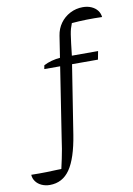

<svg xmlns="http://www.w3.org/2000/svg" viewBox="-231 -802 744 1071"><g transform="rotate(-10 141.0 -266.5)"><path d="M-37 206Q-62 206 -83 196.5Q-104 187 -116.5 170Q-129 153 -130 132Q-84 133 -43 132Q-2 131 41 129Q48 97 53.5 72Q59 47 63.5 20Q68 -7 73 -43L160 -605Q166 -644 187.5 -674Q209 -704 242.5 -721.5Q276 -739 315 -739Q342 -739 363.5 -729.5Q385 -720 397.5 -703.5Q410 -687 412 -666Q322 -669 240 -662Q234 -647 230 -633Q226 -619 223 -600Q220 -581 216.5 -552Q213 -523 208 -479L140 -47Q119 84 77 145Q35 206 -37 206ZM44 -436 48 -457Q69 -468 93 -474.5Q117 -481 144 -483H357L348 -436Z"/></g></svg>

Font: Piazzolla 24pt
Style: Italic
Weight: 400
Italic angle: -11.3°
Designer: Juan Pablo del Peral
Foundry: Huerta Tipografica
Version: Version 2.005